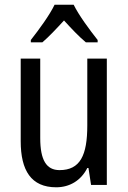

<svg xmlns="http://www.w3.org/2000/svg" viewBox="-20 -786 545 816"><path d="M293 -766H212C191 -722 147 -662 111 -616V-606H160C187 -629 220 -664 252 -699C284 -664 315 -631 345 -606H395V-616C361 -659 315 -721 293 -766ZM434 -537H351V-253C351 -126 321 -63 233 -63C177 -63 151 -106 151 -199V-537H68V-186C68 -62 112 10 219 10C275 10 324 -18 351 -72H356L367 0H434Z"/></svg>

Font: Noto Sans Gurmukhi UI Condensed
Style: Regular
Weight: 400
Width: 3
Designer: Jelle Bosma - Monotype Design Team
Foundry: Monotype Imaging Inc.
Version: Version 2.004